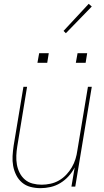

<svg xmlns="http://www.w3.org/2000/svg" viewBox="-20 -972 540 1000"><path d="M191 8Q164 8 139 1.5Q114 -5 95 -21Q76 -37 64.5 -60Q53 -83 48.5 -108Q44 -133 45.5 -159.5Q47 -186 51 -213L102 -520H121L70 -210Q66 -186 65 -162Q64 -138 68 -115Q72 -92 82.5 -71.5Q93 -51 110 -36.5Q127 -22 150 -16Q173 -10 197 -10Q219 -10 242.5 -15Q266 -20 287 -32Q308 -44 325 -62Q342 -80 354 -100.5Q366 -121 373 -143.5Q380 -166 383 -189L438 -520H458L372 0H352L369 -100Q356 -75 337 -54Q318 -33 294 -18.5Q270 -4 243.5 2Q217 8 191 8ZM375 -645 384 -695H434L426 -645ZM175 -645 184 -695H234L226 -645ZM323 -799 311 -811 442 -952 458 -938Z"/></svg>

Font: Iosevka SS04 Thin Oblique
Style: Regular
Weight: 100
Italic angle: -9°
Monospace: yes
Designer: Belleve Invis
Foundry: Belleve Invis
Version: Version 19.0.0; ttfautohint (v1.8.4)